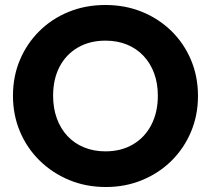

<svg xmlns="http://www.w3.org/2000/svg" viewBox="-20 -738 846 770"><path d="M405 12Q325 12 257.5 -16Q190 -44 139 -94Q88 -144 60 -210.5Q32 -277 32 -354Q32 -432 60 -498Q88 -564 138 -613.5Q188 -663 255.5 -690.5Q323 -718 403 -718Q482 -718 549.5 -690.5Q617 -663 667.5 -613.5Q718 -564 746 -497.5Q774 -431 774 -353Q774 -276 746 -209.5Q718 -143 668 -93.5Q618 -44 550.5 -16Q483 12 405 12ZM403 -131Q466 -131 513.5 -159Q561 -187 587 -237.5Q613 -288 613 -354Q613 -404 598 -444.5Q583 -485 555 -514.5Q527 -544 488.5 -559.5Q450 -575 403 -575Q340 -575 292.5 -547.5Q245 -520 219 -470.5Q193 -421 193 -354Q193 -304 208 -263Q223 -222 250.5 -192.5Q278 -163 317 -147Q356 -131 403 -131Z"/></svg>

Font: Outfit Thin
Style: Bold
Weight: 700
Version: Version 1.100;gftools[0.9.27]